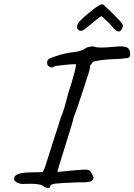

<svg xmlns="http://www.w3.org/2000/svg" viewBox="-20 -863 642 918"><path d="M451 -835Q470 -851 482 -833Q498 -820 526.5 -791Q555 -762 564 -750Q573 -738 560 -720Q546 -700 519 -733Q499 -757 465 -786Q448 -776 415.5 -748Q383 -720 374 -717Q365 -714 359.5 -717Q354 -720 350.5 -725.5Q347 -731 349 -740Q351 -749 358 -758Q365 -767 398.5 -796Q432 -825 451 -835ZM497 -637Q553 -643 572.5 -640.5Q592 -638 599 -624Q611 -582 581 -585Q564 -581 499 -579Q428 -573 423 -565Q420 -562 416 -556Q412 -550 410 -548Q412 -537 400 -502Q388 -467 376 -428Q344 -330 337.5 -316Q331 -302 328 -284Q308 -215 285.5 -145Q263 -75 254 -41Q276 -43 328.5 -48Q381 -53 396 -51.5Q411 -50 416 -37Q442 -2 406 6Q388 10 350 9Q267 12 244.5 15Q222 18 220 27Q220 42 192 31Q179 13 101 16Q80 19 62 10Q44 1 48 -12Q50 -38 131 -39L184 -40L194 -60Q202 -83 211.5 -115Q221 -147 234 -186Q268 -290 271 -302Q286 -334 304 -409Q350 -553 342 -556Q332 -557 287.5 -552.5Q243 -548 238 -545Q233 -538 221 -542Q209 -546 206 -556Q203 -573 212.5 -580Q222 -587 259.5 -598.5Q297 -610 335 -614Q373 -618 393 -635Q414 -642 428 -641Q440 -633 497 -637Z"/></svg>

Font: Caveat
Style: Regular
Weight: 400
Designer: Pablo Impallari
Foundry: Creative Lab NY
Version: Version 1.096; ttfautohint (v1.3)